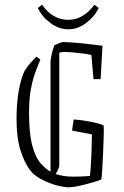

<svg xmlns="http://www.w3.org/2000/svg" viewBox="-20 -783 523 813"><path d="M151 -531Q140 -505 129 -475Q118 -445 110.5 -404Q103 -363 103 -305Q103 -216 117 -165.5Q131 -115 152.5 -91Q174 -67 194 -56V-521Q194 -530 198 -549.5Q202 -569 210 -591Q222 -597 232 -601Q242 -605 249 -605Q259 -605 280.5 -603.5Q302 -602 327.5 -599.5Q353 -597 376.5 -594Q400 -591 414 -589L406 -448H376L367 -550Q356 -553 334.5 -556Q313 -559 290.5 -561Q268 -563 253 -563Q243 -563 231 -560V-84Q231 -76 226.5 -66.5Q222 -57 216 -46Q249 -35 289 -35Q329 -35 361 -38Q362 -49 364 -73Q366 -97 367 -125Q368 -153 368.5 -177Q369 -201 369 -214L285 -230L292 -277Q314 -276 341.5 -271.5Q369 -267 391 -261.5Q413 -256 419 -251Q420 -237 419 -204.5Q418 -172 416.5 -134.5Q415 -97 413 -65.5Q411 -34 409 -23Q397 -18 370 -10Q343 -2 315.5 4Q288 10 273 10Q248 10 215 0.5Q182 -9 152 -25.5Q122 -42 106 -64Q83 -95 66.5 -147.5Q50 -200 50 -279Q50 -341 58.5 -393.5Q67 -446 83 -481Q94 -499 106.5 -513.5Q119 -528 134 -543ZM270 -659Q229 -659 193.5 -685.5Q158 -712 140 -749L158 -763Q203 -699 270 -699Q302 -699 330 -716Q358 -733 380 -763L398 -749Q380 -712 344.5 -685.5Q309 -659 270 -659Z"/></svg>

Font: Grenze Gotisch ExtraLight
Style: Regular
Weight: 200
Designer: Renata Polastri
Foundry: Omnibus-Type
Version: Version 1.001